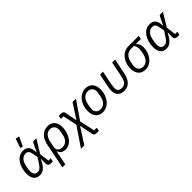

<svg xmlns="http://www.w3.org/2000/svg" viewBox="201 -2054 3528 3528"><g transform="rotate(-45 1965.0 -290.0)"><path d="M442 -762 368 -780 305 -597 357 -585ZM567 -68H509L483 -257L641 -516H555L518 -446L464 -332H460C456 -472 403 -528 303 -528C141 -528 51 -351 51 -185C51 -58 106 12 209 12C289 12 352 -28 430 -184H434L432 -74C431 -24 456 0 503 0H554ZM222 -58C164 -58 130 -91 130 -175C130 -191 132 -209 135 -226L150 -301C170 -401 230 -458 302 -458C353 -458 381 -435 397 -343L412 -258L359 -174C299 -78 263 -58 222 -58Z M601 200H678L735 -84H739C754 -19 812 12 874 12C1045 12 1126 -179 1126 -321C1126 -456 1055 -528 942 -528C810 -528 729 -434 698 -282ZM867 -58C776 -58 740 -113 754 -178L778 -298C799 -403 861 -458 932 -458C1005 -458 1047 -408 1047 -341C1047 -317 1045 -300 1042 -283L1028 -214C1008 -114 951 -58 867 -58Z M1223 -516 1210 -448H1278L1337 -173L1084 200H1172L1367 -105H1372L1423 152C1430 185 1453 200 1491 200H1549L1562 132H1494L1429 -166L1670 -516H1582L1399 -234H1394L1349 -468C1342 -501 1319 -516 1281 -516Z M1846 12C2004 12 2112 -143 2112 -316C2112 -456 2034 -528 1926 -528C1768 -528 1660 -373 1660 -200C1660 -60 1738 12 1846 12ZM1856 -57C1778 -57 1736 -106 1736 -178C1736 -193 1738 -208 1741 -223L1756 -298C1777 -403 1842 -459 1916 -459C1994 -459 2036 -410 2036 -338C2036 -323 2034 -308 2031 -293L2016 -218C1995 -113 1930 -57 1856 -57Z M2372 -516H2295L2243 -257C2235 -217 2231 -185 2231 -159C2231 -55 2293 12 2397 12C2521 12 2594 -58 2630 -234L2687 -516H2610L2555 -240C2525 -92 2483 -57 2407 -57C2341 -57 2307 -85 2307 -151C2307 -185 2312 -215 2318 -247Z M3289 -448 3302 -516H3031C2873 -516 2767 -362 2767 -200C2767 -60 2845 12 2953 12C3111 12 3217 -143 3217 -304C3217 -366 3198 -411 3162 -441L3164 -448ZM3106 -448C3132 -418 3141 -386 3141 -326C3141 -311 3139 -296 3136 -281L3123 -218C3102 -113 3037 -57 2963 -57C2885 -57 2843 -106 2843 -178C2843 -193 2845 -208 2848 -223L2861 -286C2882 -391 2947 -448 3031 -448Z M3856 -68H3798L3772 -257L3930 -516H3844L3807 -446L3753 -332H3749C3745 -472 3692 -528 3592 -528C3430 -528 3340 -351 3340 -185C3340 -58 3395 12 3498 12C3578 12 3641 -28 3719 -184H3723L3721 -74C3720 -24 3745 0 3792 0H3843ZM3511 -58C3453 -58 3419 -91 3419 -175C3419 -191 3421 -209 3424 -226L3439 -301C3459 -401 3519 -458 3591 -458C3642 -458 3670 -435 3686 -343L3701 -258L3648 -174C3588 -78 3552 -58 3511 -58Z"/></g></svg>

Font: LVC Sans
Style: Italic
Weight: 400
Italic angle: -11.31°
Designer: Mike Abbink, Paul van der Laan, Pieter van Rosmalen
Foundry: Bold Monday
Version: Version 3.0